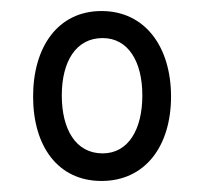

<svg xmlns="http://www.w3.org/2000/svg" viewBox="-20 -755 371 348"><path d="M164 -427C243 -427 290 -490 290 -580C290 -670 243 -735 164 -735C85 -735 40 -670 40 -580C40 -490 85 -427 164 -427ZM166 -477C117 -477 92 -521 92 -582C92 -644 118 -686 166 -686C212 -686 238 -644 238 -582C238 -521 213 -477 166 -477Z"/></svg>

Font: Noto Serif Devanagari ExtraCondensed ExtraBold
Style: Regular
Weight: 800
Width: 2
Designer: Universal Thirst, Indian Type Foundry and the Monotype Design Team
Foundry: Monotype Imaging Inc.
Version: Version 2.004